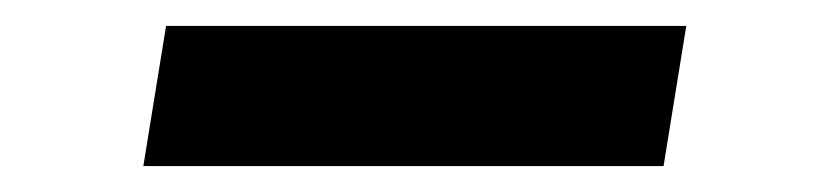

<svg xmlns="http://www.w3.org/2000/svg" viewBox="-20 -350 640 148"><path d="M108 -330H509L491.5 -222H90.5Z"/></svg>

Font: JuliaMono SemiBoldItalic
Style: Regular
Weight: 600
Italic angle: -9°
Monospace: yes
Designer: cormullion
Foundry: corm
Version: Version 0.049; ttfautohint (v1.8.4)